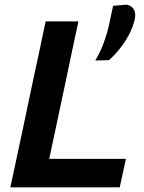

<svg xmlns="http://www.w3.org/2000/svg" viewBox="-20 -805 618 825"><path d="M24.5 0Q37 -58 48.5 -112Q60 -166 74.5 -233.5L125 -473.5Q140 -542.5 152 -598.5Q163.5 -654 176 -713H317Q304 -653 292.2 -597.5Q280.5 -542 266 -473L220 -256Q212 -219 205 -186.2Q198 -153.5 191.5 -122.5H521L494.5 0ZM389.5 -545Q411 -581 425.5 -620.5Q440 -660 447 -691Q451.5 -713.5 456.5 -736Q461.5 -758 466 -780L523 -785Q544 -782 554.5 -765.5Q561 -754.5 561 -740Q561 -731.5 559 -722.5Q551.5 -688 533.5 -654.8Q515.5 -621.5 492.8 -593.5Q470 -565.5 448 -546.5Z"/></svg>

Font: Heraclito SemiBold
Style: Italic
Weight: 600
Italic angle: -12°
Designer: Kostas Bartsokas (font) & Cristiano Sobral (main changes)
Foundry: Kostas Bartsokas (font) & Cristiano Sobral (main changes)
Version: Version 1.00;July 8, 2020;FontCreator 13.0.0.2655 64-bit